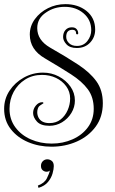

<svg xmlns="http://www.w3.org/2000/svg" viewBox="-27 -656 554 928"><path d="M222 53Q161 53 109 31Q57 9 25 -32Q-7 -73 -7 -130Q-7 -178 19 -217.5Q45 -257 88 -281Q131 -305 181 -305Q222 -305 257 -286.5Q292 -268 313.5 -237.5Q335 -207 335 -170Q335 -138 318 -110Q301 -82 273 -65Q245 -48 212 -48Q170 -48 151.5 -68.5Q133 -89 133 -110Q133 -130 146.5 -146Q160 -162 177 -162Q183 -162 183 -157L168 -147Q160 -142 156.5 -133Q153 -124 153 -114Q153 -100 159 -88Q173 -61 212 -61Q244 -61 266 -78.5Q288 -96 300 -123.5Q312 -151 312 -180Q312 -213 293 -239Q274 -265 243.5 -279.5Q213 -294 176 -294Q130 -294 94.5 -271.5Q59 -249 39 -212Q19 -175 19 -130Q19 -79 47 -41Q75 -3 121.5 17.5Q168 38 223 38Q277 38 323.5 17.5Q370 -3 398 -41Q426 -79 426 -130Q426 -186 397.5 -224.5Q369 -263 316 -297Q263 -331 190 -374Q117 -416 117 -489Q117 -530 141.5 -563.5Q166 -597 205 -616.5Q244 -636 289 -636Q349 -636 390 -604Q433 -570 433 -513Q433 -476 408.5 -450Q384 -424 344 -424Q311 -424 294.5 -441.5Q278 -459 278 -477Q278 -498 289.5 -511Q301 -524 320 -524Q336 -524 343.5 -515Q351 -506 351 -495Q351 -490 346 -490Q341 -490 341 -494Q341 -512 323 -512Q293 -512 293 -478Q293 -461 306.5 -447.5Q320 -434 345 -434Q377 -434 395.5 -458Q414 -482 414 -510Q414 -560 377 -591.5Q340 -623 286 -623Q235 -623 196 -596Q153 -568 153 -520Q153 -462 215 -426Q294 -381 351 -343.5Q408 -306 439 -263Q470 -220 470 -157Q470 -91 435.5 -44Q401 3 344.5 28Q288 53 222 53ZM159 252 156 241Q188 229 199.5 206Q211 183 214 168Q208 174 198 174Q188 174 179.5 167Q171 160 171 146Q171 132 180 123Q189 114 202 114Q213 114 223 121.5Q233 129 233 147Q233 161 227 182.5Q221 204 205 223.5Q189 243 159 252Z"/></svg>

Font: Updock
Style: Regular
Weight: 400
Designer: Robert E. Leuschke
Foundry: Robert E. Leuschke
Version: Version 1.010; ttfautohint (v1.8.4.7-5d5b)